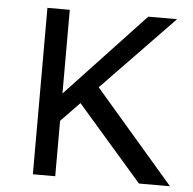

<svg xmlns="http://www.w3.org/2000/svg" viewBox="-49 -703 754 752"><g transform="rotate(5 328.0 -327.0)"><path d="M164.1 -185.5 135.7 -261.7 503.9 -654.3H617.2ZM107.4 0V-654.3H195.3V0ZM524.4 0 245.1 -321.3 311.5 -388.7 646.5 0Z"/></g></svg>

Font: Sen
Style: Regular
Weight: 400
Designer: Kosal Sen, Philatype
Foundry: Philatype
Version: Version 2.000;gftools[0.9.31]